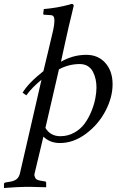

<svg xmlns="http://www.w3.org/2000/svg" viewBox="-49 -718 593 977"><path d="M441.9 -272.9Q441.9 -294.9 437.5 -314.9Q433.1 -335 423.8 -353Q414.6 -371.1 397.5 -381.6Q380.4 -392.1 356.9 -392.1Q301.3 -392.1 251 -365.2L182.1 -66.9Q208 -24.9 257.8 -24.9Q296.9 -24.9 329.3 -43.2Q361.8 -61.5 382.1 -89.6Q402.3 -117.7 416.3 -152.1Q430.2 -186.5 436 -217Q441.9 -247.6 441.9 -272.9ZM221.2 -563Q228 -593.8 228 -612.8Q228 -628.4 222.9 -634.8Q217.8 -641.1 207 -641.1Q202.1 -641.6 191.4 -642.1Q180.7 -642.6 175.8 -643.1Q174.8 -643.1 173.6 -643.6Q172.4 -644 171.9 -644Q170.9 -645 170.9 -647.9L173.8 -671.9Q240.2 -677.2 305.2 -694.8L314 -698.2Q326.2 -698.2 326.2 -688Q325.2 -686 324.2 -681.2Q322.8 -674.8 319.6 -661.1Q316.4 -647.5 311 -625.2Q305.7 -603 300.8 -583Q293.9 -552.7 280.8 -493.4Q267.6 -434.1 261.2 -403.8Q322.8 -439 390.1 -439Q450.7 -439 487.3 -397.5Q523.9 -356 523.9 -289.1Q523.9 -222.7 487.8 -153.6Q451.7 -84.5 388.4 -37.4Q325.2 9.8 255.9 9.8Q204.6 9.8 171.9 -22.9L127.9 161.1Q124.5 170.9 127 178.2Q129.4 185.5 131.8 189.7Q134.3 193.8 140.6 196.5Q147 199.2 151.1 200.2Q155.3 201.2 161.1 202.1L180.2 205.1Q186 206.5 186 212.9V232.9L184.1 234.9Q146 233.9 109.9 232.9H77.1Q61 232.9 35.2 234.4Q9.3 235.8 -8.8 237.3L-26.9 238.8L-28.8 236.8V217.8Q-28.8 211.9 -19 210L0 207Q23.9 203.6 36.4 192.9Q48.8 182.1 53.2 161.1L162.1 -312Q113.8 -272.9 85 -232.9Q82 -234.9 75.4 -239.5Q68.8 -244.1 65.9 -246.1Q94.7 -294.9 171.9 -356Q180.2 -390.1 196.8 -459.5Q213.4 -528.8 221.2 -563Z"/></svg>

Font: Common Serif
Style: Italic
Weight: 400
Italic angle: -12°
Designer: Philipp H. Poll, Khaled Hosny
Foundry: Stefan Peev, Context Ltd.
Version: Version 1.026